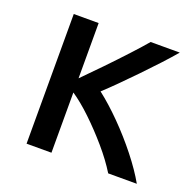

<svg xmlns="http://www.w3.org/2000/svg" viewBox="-99 -623 734 725"><g transform="rotate(20 268.5 -260.5)"><path d="M79 0V-521H179V-299Q213 -333 253.5 -375Q294 -417 330 -456Q366 -495 388 -521H505Q483 -495 453 -462.5Q423 -430 390.5 -396.5Q358 -363 328 -333Q298 -303 274 -281Q318 -247 365.5 -199Q413 -151 454.5 -98.5Q496 -46 522 0H407Q380 -44 340 -90.5Q300 -137 257.5 -177.5Q215 -218 179 -242V0Z"/></g></svg>

Font: Ubuntu Sans Medium
Style: Regular
Weight: 500
Designer: Dalton Maag Ltd
Foundry: Dalton Maag Ltd
Version: Version 1.006; ttfautohint (v1.8.4.7-5d5b)